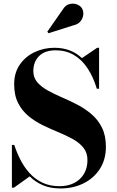

<svg xmlns="http://www.w3.org/2000/svg" viewBox="-20 -1023 642 1057"><path d="M313 14.5Q257.5 14.5 215.5 -3.5Q173.5 -21.5 143.5 -52L57 10H45.5V-225H58.5Q72.5 -182.5 93.2 -142Q114 -101.5 143.8 -69Q173.5 -36.5 213.8 -17.2Q254 2 307.5 2Q355 2 389.5 -16.2Q424 -34.5 442.8 -66.8Q461.5 -99 461.5 -141.5Q461.5 -182 439.5 -209.5Q417.5 -237 381.5 -257Q345.5 -277 302.5 -294.8Q259.5 -312.5 216.5 -333.2Q173.5 -354 137.8 -383.2Q102 -412.5 80 -455.2Q58 -498 58 -560Q58 -622.5 89.2 -667.5Q120.5 -712.5 171 -736.2Q221.5 -760 280 -760Q325 -760 363 -745.8Q401 -731.5 431 -703L515 -760H525.5V-534.5H513Q493 -601 461.2 -648.2Q429.5 -695.5 386 -720.8Q342.5 -746 286.5 -746Q226.5 -746 195 -714.2Q163.5 -682.5 163.5 -632Q163.5 -595.5 185.2 -570.2Q207 -545 242.5 -525.2Q278 -505.5 320.5 -487.2Q363 -469 405.8 -446.8Q448.5 -424.5 484 -394.2Q519.5 -364 541.2 -320.5Q563 -277 563 -215Q563 -145 530 -93.5Q497 -42 440.2 -13.8Q383.5 14.5 313 14.5ZM247 -840 240.5 -848.5 325.5 -970.5Q340 -994.5 361 -1000.2Q382 -1006 401.2 -999.5Q420.5 -993 430 -979Q440.5 -963 438.5 -942.5Q436.5 -922 423 -905.5Q409.5 -889 385.5 -884Z"/></svg>

Font: Bodoni Moda 18pt
Style: Bold
Weight: 700
Designer: Owen Earl
Foundry: indestructible type
Version: Version 2.004